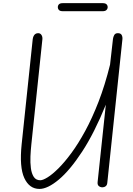

<svg xmlns="http://www.w3.org/2000/svg" viewBox="-20 -1220 864 1250"><path d="M237 10Q171 10 138.2 -61Q105.5 -132 121 -281L193 -965Q194.5 -976.5 198.8 -985.2Q203 -994 210.5 -999Q218 -1004 228.5 -1004Q242.5 -1004 250 -992.2Q257.5 -980.5 256 -964.5L184 -279.5Q180 -242 178.2 -201.5Q176.5 -161 181 -125.8Q185.5 -90.5 199.8 -68.5Q214 -46.5 242.5 -46.5Q259 -46.5 289.5 -65.2Q320 -84 359.8 -123.2Q399.5 -162.5 444.2 -223Q489 -283.5 534.5 -367Q580 -450.5 621.8 -558.2Q663.5 -666 696.5 -799L715.5 -966.5Q717 -979.5 723.8 -991.8Q730.5 -1004 747 -1004Q766 -1004 772.2 -992Q778.5 -980 777 -964.5L678.5 -29.5Q677 -14.5 668 -7.5Q659 -0.5 647 -0.5Q633 -0.5 623.2 -8.8Q613.5 -17 615.5 -35L669 -538.5Q594.5 -354.5 514.8 -232.8Q435 -111 362.5 -50.5Q290 10 237 10ZM389.5 -1147Q371 -1147 363.8 -1154.8Q356.5 -1162.5 356.5 -1173.5Q356.5 -1184.5 363.8 -1192Q371 -1199.5 389.5 -1199.5H648Q666 -1199.5 673.5 -1192Q681 -1184.5 681 -1173.5Q681 -1163 673.2 -1155Q665.5 -1147 648 -1147Z"/></svg>

Font: Edu NSW ACT Cursive
Style: Regular
Weight: 400
Designer: Tina and Corey Anderson, Eben Sorkin, Mirko Velimirovic
Foundry: Sorkin Type Co.
Version: Version 2.000